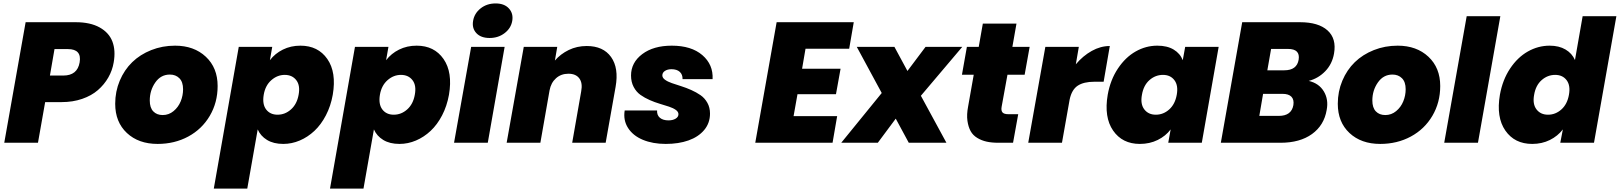

<svg xmlns="http://www.w3.org/2000/svg" viewBox="-20 -835 9474 1123"><path d="M272 -393.1H350.1Q432.6 -393.1 445.8 -470.2Q459 -547.9 377 -547.9H298.8ZM645 -470.2Q637.2 -423.3 613.5 -381.8Q589.8 -340.3 552.5 -307.9Q515.1 -275.4 460.4 -256.6Q405.8 -237.8 340.8 -237.8H244.1L202.1 0H4.9L129.9 -705.1H422.9Q507.8 -705.1 562.7 -674.6Q617.7 -644 637.5 -591.8Q657.2 -539.6 645 -470.2Z M1252.9 -332Q1252.9 -235.4 1207 -157.5Q1161.1 -79.6 1081.1 -36.4Q1001 6.8 901.9 6.8Q790.5 6.8 722.2 -57.1Q653.8 -121.1 653.8 -228Q653.8 -299.8 680.4 -363Q707 -426.3 753.2 -471.2Q799.3 -516.1 864.5 -542Q929.7 -567.9 1003.9 -567.9Q1114.7 -567.9 1183.8 -503.2Q1252.9 -438.5 1252.9 -332ZM856 -247.1Q856 -205.1 876.5 -183.6Q897 -162.1 931.6 -162.1Q967.3 -162.1 995.1 -185.1Q1022.9 -208 1036.9 -242.2Q1050.8 -276.4 1050.8 -313Q1050.8 -355.5 1029.3 -377.2Q1007.8 -398.9 973.6 -398.9Q920.4 -398.9 888.2 -352.5Q856 -306.2 856 -247.1Z M1558.6 -482.9Q1588.4 -522 1634.5 -544.9Q1680.7 -567.9 1737.3 -567.9Q1840.3 -567.9 1894.5 -490Q1948.7 -412.1 1926.3 -280.8Q1914.6 -214.8 1886.2 -160.4Q1857.9 -106 1819.1 -69.6Q1780.3 -33.2 1733.4 -13.2Q1686.5 6.8 1636.7 6.8Q1580.1 6.8 1542 -16.4Q1503.9 -39.6 1487.3 -78.1L1426.3 268.1H1230.5L1376.5 -561H1572.3ZM1726.6 -280.8Q1736.8 -335.4 1712.9 -366.2Q1689 -397 1645.5 -397Q1602.1 -397 1566.9 -366Q1531.7 -335 1522.5 -280.8Q1513.2 -225.6 1536.6 -194.8Q1560.1 -164.1 1603.5 -164.1Q1647.5 -164.1 1682.1 -195.1Q1716.8 -226.1 1726.6 -280.8Z M2238.3 -482.9Q2268.1 -522 2314.2 -544.9Q2360.4 -567.9 2417 -567.9Q2520 -567.9 2574.2 -490Q2628.4 -412.1 2606 -280.8Q2594.2 -214.8 2565.9 -160.4Q2537.6 -106 2498.8 -69.6Q2460 -33.2 2413.1 -13.2Q2366.2 6.8 2316.4 6.8Q2259.8 6.8 2221.7 -16.4Q2183.6 -39.6 2167 -78.1L2106 268.1H1910.2L2056.2 -561H2252ZM2406.2 -280.8Q2416.5 -335.4 2392.6 -366.2Q2368.7 -397 2325.2 -397Q2281.7 -397 2246.6 -366Q2211.4 -335 2202.1 -280.8Q2192.9 -225.6 2216.3 -194.8Q2239.7 -164.1 2283.2 -164.1Q2327.1 -164.1 2361.8 -195.1Q2396.5 -226.1 2406.2 -280.8Z M2635.7 0 2735.8 -561H2931.6L2833 0ZM2843.8 -612.8Q2792.5 -612.8 2766.1 -641.4Q2739.7 -669.9 2747.1 -712.9Q2754.4 -756.8 2791 -785.9Q2827.6 -814.9 2878.9 -814.9Q2929.7 -814.9 2956.5 -785.6Q2983.4 -756.3 2976.1 -712.9Q2968.8 -669.9 2931.6 -641.4Q2894.5 -612.8 2843.8 -612.8Z M3326.7 0 3379.4 -300.8Q3388.7 -349.1 3368.4 -376.5Q3348.1 -403.8 3304.7 -403.8Q3261.7 -403.8 3232.2 -377.4Q3202.6 -351.1 3194.3 -306.2L3140.6 0H2943.4L3043.5 -561H3239.3L3225.6 -481Q3258.3 -519 3306.4 -542.5Q3354.5 -565.9 3411.6 -565.9Q3508.3 -565.9 3554.2 -501.5Q3600.1 -437 3580.6 -327.1L3522.5 0Z M4132.8 -170.9Q4132.8 -115.2 4098.9 -74.7Q4064.9 -34.2 4007.1 -13.7Q3949.2 6.8 3874 6.8Q3797.9 6.8 3740 -17.3Q3682.1 -41.5 3653.3 -86.7Q3624.5 -131.8 3633.8 -189H3823.2Q3821.8 -161.1 3839.8 -146Q3857.9 -130.9 3890.1 -130.9Q3915 -130.9 3931.6 -140.9Q3948.2 -150.9 3948.2 -167Q3948.2 -181.2 3932.9 -192.1Q3917.5 -203.1 3893.1 -211.2Q3868.7 -219.2 3839.1 -228Q3809.6 -236.8 3780 -249.8Q3750.5 -262.7 3726.1 -280Q3701.7 -297.4 3686.3 -326.4Q3670.9 -355.5 3670.9 -393.1Q3670.9 -469.2 3736.6 -518.6Q3802.2 -567.9 3909.2 -567.9Q4023.9 -567.9 4088.1 -512.5Q4152.3 -457 4147.9 -372.1H3972.2Q3973.1 -398.9 3956.1 -414.6Q3939 -430.2 3907.2 -430.2Q3884.3 -430.2 3869.1 -420.2Q3854 -410.2 3854 -394Q3854 -379.9 3869.4 -368.7Q3884.8 -357.4 3909.4 -348.9Q3934.1 -340.3 3963.6 -331.1Q3993.2 -321.8 4022.9 -308.6Q4052.7 -295.4 4077.4 -278.3Q4102.1 -261.2 4117.4 -233.6Q4132.8 -206.1 4132.8 -170.9Z M4973.6 -705.1 4946.8 -549.8H4691.4L4671.4 -433.1H4896.5L4869.6 -284.2H4644.5L4621.6 -155.8H4876.5L4849.6 0H4397.5L4522.5 -705.1Z M5295.4 0 5219.2 -141.1 5114.3 0H4900.4L5137.2 -291L4991.2 -561H5211.4L5287.6 -419.9L5393.6 -561H5608.4L5366.2 -274.9L5515.6 0Z M5642.6 -212.9 5675.3 -397.9H5606.4L5635.3 -561H5704.6L5728.5 -696.8H5925.3L5901.4 -561H6002.4L5973.1 -397.9H5872.6L5838.4 -210Q5834.5 -187.5 5843.8 -177.2Q5853 -167 5878.4 -167H5935.5L5905.3 0H5819.3Q5780.8 0 5750.7 -6.6Q5720.7 -13.2 5695.6 -28.6Q5670.4 -43.9 5657 -68.4Q5643.6 -92.8 5638.4 -128.7Q5633.3 -164.6 5642.6 -212.9Z M6191.4 0H5994.1L6094.2 -561H6290L6272.5 -459Q6314 -508.3 6365.5 -537.1Q6417 -565.9 6471.2 -565.9L6435.1 -356.9H6380.4Q6318.4 -356.9 6283.4 -333.7Q6248.5 -310.5 6236.3 -252.9Z M6459 -280.8Q6474.6 -368.2 6518.6 -434.1Q6562.5 -500 6622.3 -533.9Q6682.1 -567.9 6749 -567.9Q6807.1 -567.9 6845 -544.9Q6882.8 -522 6897.9 -482.9L6912.1 -561H7107.9L7009.3 0H6813L6827.1 -78.1Q6798.3 -39.6 6751.5 -16.4Q6704.6 6.8 6647 6.8Q6544.4 6.8 6490.5 -71.3Q6436.5 -149.4 6459 -280.8ZM6862.8 -280.8Q6872.6 -335 6849.1 -366Q6825.7 -397 6782.2 -397Q6737.8 -397 6703.1 -366.5Q6668.5 -335.9 6659.2 -280.8Q6648.9 -226.6 6672.9 -195.3Q6696.8 -164.1 6740.2 -164.1Q6784.2 -164.1 6818.6 -194.8Q6853 -225.6 6862.8 -280.8Z M7544.9 -220.2Q7549.8 -252.4 7533.4 -269.3Q7517.1 -286.1 7481 -286.1H7367.7L7345.7 -157.2H7460Q7533.7 -157.2 7544.9 -220.2ZM7575.7 -485.8Q7585.9 -548.8 7513.7 -548.8H7414.6L7392.6 -423.8H7491.7Q7565.4 -423.8 7575.7 -485.8ZM7739.7 -191.9Q7724.6 -102.1 7653.8 -51Q7583 0 7469.7 0H7120.6L7245.6 -705.1H7583.5Q7691.4 -705.1 7744.6 -657.2Q7797.9 -609.4 7782.7 -522Q7772 -460.4 7731.4 -418.5Q7690.9 -376.5 7634.8 -361.8Q7694.8 -347.7 7723.1 -300.3Q7751.5 -252.9 7739.7 -191.9Z M8403.8 -332Q8403.8 -235.4 8357.9 -157.5Q8312 -79.6 8231.9 -36.4Q8151.9 6.8 8052.7 6.8Q7941.4 6.8 7873 -57.1Q7804.7 -121.1 7804.7 -228Q7804.7 -299.8 7831.3 -363Q7857.9 -426.3 7904.1 -471.2Q7950.2 -516.1 8015.4 -542Q8080.6 -567.9 8154.8 -567.9Q8265.6 -567.9 8334.7 -503.2Q8403.8 -438.5 8403.8 -332ZM8006.8 -247.1Q8006.8 -205.1 8027.3 -183.6Q8047.9 -162.1 8082.5 -162.1Q8118.2 -162.1 8146 -185.1Q8173.8 -208 8187.7 -242.2Q8201.7 -276.4 8201.7 -313Q8201.7 -355.5 8180.2 -377.2Q8158.7 -398.9 8124.5 -398.9Q8071.3 -398.9 8039.1 -352.5Q8006.8 -306.2 8006.8 -247.1Z M8427.2 0 8558.6 -740.2H8755.4L8624.5 0Z M8752.9 -280.8Q8768.6 -368.2 8812.5 -434.1Q8856.4 -500 8916.5 -533.9Q8976.6 -567.9 9043.9 -567.9Q9098.6 -567.9 9136.7 -545.4Q9174.8 -522.9 9191.9 -483.9L9236.8 -740.2H9434.1L9303.2 0H9106L9121.1 -78.1Q9091.3 -39.1 9044.9 -16.1Q8998.5 6.8 8941.9 6.8Q8838.9 6.8 8784.7 -71.3Q8730.5 -149.4 8752.9 -280.8ZM9156.7 -280.8Q9166.5 -335 9143.1 -366Q9119.6 -397 9076.2 -397Q9031.7 -397 8997.1 -366.5Q8962.4 -335.9 8953.1 -280.8Q8942.9 -226.6 8966.8 -195.3Q8990.7 -164.1 9034.2 -164.1Q9078.1 -164.1 9112.5 -194.8Q9147 -225.6 9156.7 -280.8Z"/></svg>

Font: Poppins ExtraBold
Style: Italic
Weight: 800
Italic angle: -10°
Designer: Ninad Kale (Devanagari), Jonny Pinhorn (Latin)
Foundry: Indian Type Foundry
Version: Version 3.200;PS 1.000;hotconv 16.6.54;makeotf.lib2.5.65590